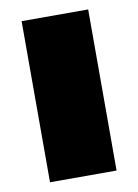

<svg xmlns="http://www.w3.org/2000/svg" viewBox="-68 -594 462 642"><g transform="rotate(-10 163.0 -273.5)"><path d="M50 -547V0H276V-547Z"/></g></svg>

Font: Montserrat Custom Black
Style: Regular
Weight: 900
Designer: Julieta Ulanovsky
Foundry: Julieta Ulanovsky
Version: Version 7.200